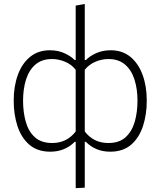

<svg xmlns="http://www.w3.org/2000/svg" viewBox="-20 -760 814 974"><path d="M364 194.5V-40.5H359Q309 9.5 235.5 9.5Q169.5 9.5 128.5 -26.2Q87.5 -62 68.5 -120.8Q49.5 -179.5 49.5 -249Q49.5 -323 70.8 -380.8Q92 -438.5 133 -471.8Q174 -505 233 -505Q274.5 -505 307.5 -489.8Q340.5 -474.5 358.5 -455.5H364V-731.5L410 -740V-455.5H416Q433.5 -474.5 466.8 -489.8Q500 -505 541.5 -505Q600.5 -505 641.2 -471.8Q682 -438.5 703.2 -380.8Q724.5 -323 724.5 -249Q724.5 -179.5 705.5 -120.8Q686.5 -62 645.5 -26.2Q604.5 9.5 539 9.5Q465 9.5 415.5 -40.5H410V192ZM245 -34.5Q319 -34.5 364 -93V-406Q343 -433 310.2 -446.8Q277.5 -460.5 244 -460.5Q192.5 -460.5 160 -432.8Q127.5 -405 112.2 -357Q97 -309 97 -249Q97 -192 110.5 -143Q124 -94 156.5 -64.2Q189 -34.5 245 -34.5ZM529.5 -34.5Q585.5 -34.5 617.8 -64.5Q650 -94.5 663.8 -143.2Q677.5 -192 677.5 -249Q677.5 -309 662 -357Q646.5 -405 614 -432.8Q581.5 -460.5 530.5 -460.5Q496.5 -460.5 464 -446.8Q431.5 -433 410 -406V-93Q455 -34.5 529.5 -34.5Z"/></svg>

Font: Heraclito ExtraLight
Style: Regular
Weight: 200
Designer: Kostas Bartsokas (font) & Cristiano Sobral (main changes)
Foundry: Kostas Bartsokas (font) & Cristiano Sobral (main changes)
Version: Version 1.00;July 8, 2020;FontCreator 13.0.0.2655 64-bit